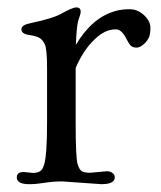

<svg xmlns="http://www.w3.org/2000/svg" viewBox="-20 -480 427 508"><path d="M57.1 7.3Q24.4 7.3 24.4 -10.7Q24.4 -24.9 42.5 -24.9L66.9 -22.5Q78.1 -22.5 85.4 -26.6Q92.8 -30.8 96.7 -44.4Q104.5 -69.3 104.5 -154.8V-300.8Q104.5 -350.6 98.4 -363Q92.3 -375.5 83.7 -380.1Q75.2 -384.8 55.9 -387.7Q36.6 -390.6 36.6 -402.8Q36.6 -414.1 61.5 -418.9Q119.6 -431.2 141.6 -443.4Q171.4 -460.4 182.4 -460.4Q193.4 -460.4 193.4 -449.2Q193.4 -443.8 191.2 -438Q189 -432.1 186.5 -423.8Q182.6 -407.2 180.7 -361.3Q223.1 -432.6 283.2 -450.2Q300.8 -455.6 322.5 -455.6Q344.2 -455.6 361.1 -439.9Q377.9 -424.3 377.9 -406.7Q377.9 -389.2 374 -380.9Q370.1 -372.6 364.3 -366.7Q351.6 -354 341.6 -354Q331.5 -354 326.2 -359.1Q320.8 -364.3 314 -377.9Q301.8 -402.3 286.6 -402.3Q271.5 -402.3 257.8 -395.8Q244.1 -389.2 230.5 -376Q200.7 -348.1 180.2 -300.3V-154.8Q180.2 -62 185.3 -45.7Q190.4 -29.3 198 -26.1Q205.6 -22.9 218.8 -22.9L262.2 -26.9Q272 -26.9 277.8 -22.2Q283.7 -17.6 283.7 -10.7Q283.7 7.3 248 7.3L145 0Q120.1 0 97.9 3.7Q75.7 7.3 57.1 7.3Z"/></svg>

Font: Ovo
Style: Regular
Weight: 400
Designer: Nicole Fally
Foundry: Sorkin Type Co.
Version: Version 1.001